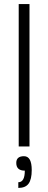

<svg xmlns="http://www.w3.org/2000/svg" viewBox="-20 -720 236 944"><path d="M72 0V-700H125V0ZM136 116Q136 162 120.5 183Q105 204 70 204V176Q102 176 102 119Q60 119 60 81Q60 48 98 48Q136 48 136 116Z"/></svg>

Font: Fivo Sans Light
Style: Regular
Weight: 300
Designer: Alexander Slobzheninov
Foundry: Alexander Slobzheninov
Version: 1.0